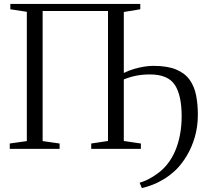

<svg xmlns="http://www.w3.org/2000/svg" viewBox="-20 -763 1063 984"><path d="M33 -743H699V-715.5L614.5 -701.5V-40.5L702 -27.5V0H447.5V-27.5L533.5 -40.5V-706.5H198.5V-40L285.5 -27.5V0H30V-27.5L117.5 -40V-702.5L33 -715.5ZM707 201 695.5 173.5Q713 169 738 156.8Q763 144.5 789.2 125Q815.5 105.5 836 80.5Q860 51 876.8 12.8Q893.5 -25.5 902.2 -71Q911 -116.5 911 -167Q911 -275 875.8 -328.2Q840.5 -381.5 748.5 -381.5Q712 -381.5 680.2 -375.5Q648.5 -369.5 614.5 -356L609.5 -373.5L614.5 -389Q639.5 -401.5 666.5 -409.5Q693.5 -417.5 719 -421.5Q744.5 -425.5 765.5 -425.5Q838 -425.5 883.2 -406.5Q928.5 -387.5 952.5 -353.2Q976.5 -319 985.2 -273.5Q994 -228 994 -175Q994 -114 978.5 -60.8Q963 -7.5 937.2 35.2Q911.5 78 881.5 107.5Q850.5 136.5 820 155Q789.5 173.5 761 184.2Q732.5 195 707 201Z"/></svg>

Font: Merriweather 96pt Light
Style: Regular
Weight: 300
Version: Version 2.100